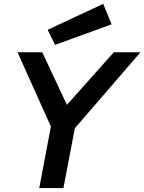

<svg xmlns="http://www.w3.org/2000/svg" viewBox="-20 -952 731 972"><path d="M545 -828.8 258.8 -725 221.2 -801.2 502.5 -932.5ZM237.5 -311.2 178.8 0H301.2L358.8 -302.5L691.2 -687.5H556.2L318.8 -421.2L193.8 -687.5H68.8Z"/></svg>

Font: Cambay
Style: Bold Italic
Weight: 700
Italic angle: -11°
Designer: Pooja Saxena
Foundry: Pooja Saxena
Version: Version 1.006;PS 001.006;hotconv 1.0.70;makeotf.lib2.5.58329